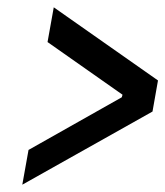

<svg xmlns="http://www.w3.org/2000/svg" viewBox="-20 -515 452 525"><path d="M41 -10 58 -105 313 -249 315 -256 110 -400 127 -495 412 -295 397 -210Z"/></svg>

Font: Cuprum
Style: Italic
Weight: 400
Italic angle: -10°
Designer: Jovanny Lemonad
Foundry: Jovanny Lemonad
Version: Version 3.000